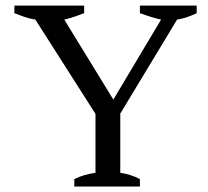

<svg xmlns="http://www.w3.org/2000/svg" viewBox="-20 -683 762 703"><path d="M492.2 -662.6H700.2V-634.8Q683.1 -626.5 664.6 -620.1Q646 -613.8 628.4 -611.3L420.4 -267.1V-50.3Q438 -47.9 456.3 -42.2Q474.6 -36.6 492.2 -27.3V0H252V-27.3Q286.6 -44.4 329.6 -50.3V-266.1L109.4 -611.3Q87.4 -614.7 68.8 -621.3Q50.3 -627.9 32.7 -634.8V-662.6H288.1V-634.8Q273.9 -629.4 256.1 -623Q238.3 -616.7 215.3 -611.3L395 -318.4L569.8 -611.3Q548.3 -616.2 528.8 -622.3Q509.3 -628.4 492.2 -634.8Z"/></svg>

Font: PT Astra Serif
Style: Regular
Weight: 400
Designer: A.Korolkova, I. Chaeva
Foundry: ParaType Ltd
Version: Version 1.002